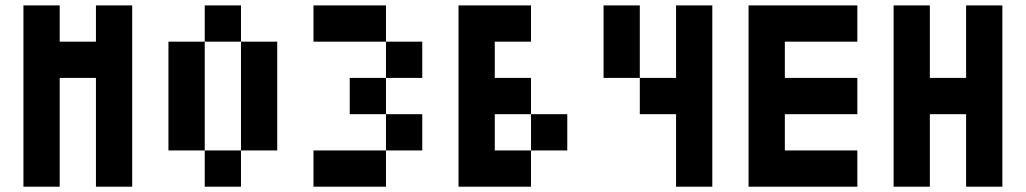

<svg xmlns="http://www.w3.org/2000/svg" viewBox="-20 -704 3868 724"><path d="M68.4 -683.6H205.1V-546.9H341.8V-683.6H478.5V0H341.8V-410.2H205.1V0H68.4Z M888.7 -546.9H752V-683.6H888.7ZM888.7 0H752V-136.7H888.7ZM888.7 -546.9H1025.4V-136.7H888.7ZM615.2 -546.9H752V-136.7H615.2Z M1162.1 -546.9V-683.6H1435.5V-546.9ZM1162.1 0V-136.7H1435.5V0ZM1572.3 -136.7H1435.5V-273.4H1572.3ZM1435.5 -273.4H1298.8V-410.2H1435.5ZM1572.3 -410.2H1435.5V-546.9H1572.3Z M2119.1 -136.7H1982.4V-273.4H2119.1ZM1982.4 -683.6V-546.9H1845.7V-410.2H1982.4V-273.4H1845.7V-136.7H1982.4V0H1709V-683.6Z M2255.9 -683.6H2392.6V-410.2H2255.9ZM2529.3 -683.6H2666V0H2529.3V-273.4H2392.6V-410.2H2529.3Z M3212.9 -683.6V-546.9H2939.5V-410.2H3212.9V-273.4H2939.5V-136.7H3212.9V0H2802.7V-683.6Z M3349.6 -683.6H3486.3V-410.2H3623V-683.6H3759.8V0H3623V-273.4H3486.3V0H3349.6Z"/></svg>

Font: DatCub
Style: Bold
Weight: 700
Designer: GGBot
Version: 1.00